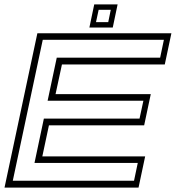

<svg xmlns="http://www.w3.org/2000/svg" viewBox="-30 -851 797 871"><path d="M-9.5 0 139.5 -700H747.5L717.5 -558.5H251L222 -424H654L624 -282.5H192L162 -141.5H628.5L598.5 0ZM28 -31H578L595 -112H126.5L169 -313H603L620.5 -394H186L227.5 -589.5H696.5L713.5 -670.5H164ZM375.5 -726 397.5 -831H503.5L481.5 -726ZM405.5 -750.5H461L472.5 -806.5H417.5Z"/></svg>

Font: Tourney Expanded Light
Style: Italic
Weight: 300
Width: 7
Italic angle: -12°
Designer: Tyler Finck
Foundry: Etcetera Type Co
Version: Version 1.010; ttfautohint (v1.8.3)